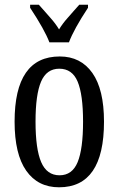

<svg xmlns="http://www.w3.org/2000/svg" viewBox="-20 -786 504 816"><path d="M42 -269Q42 -546 234 -546Q323 -546 372.5 -476Q422 -406 422 -269Q422 10 231 10Q141 10 91.5 -60.5Q42 -131 42 -269ZM333 -269Q333 -384 310 -439Q287 -494 232 -494Q178 -494 154.5 -439Q131 -384 131 -269Q131 -153 155 -97Q179 -41 233 -41Q287 -41 310 -97Q333 -153 333 -269ZM108 -753V-766H145L169 -739Q172 -735 194 -710.5Q216 -686 231 -661Q246 -686 268 -710.5Q290 -735 293 -739L317 -766H354V-753Q294 -662 273 -606H190Q170 -659 108 -753Z"/></svg>

Font: Noto Serif Cond
Style: Regular
Weight: 400
Width: 3
Designer: Monotype Design Team
Foundry: Monotype Imaging Inc.
Version: Version 1.001